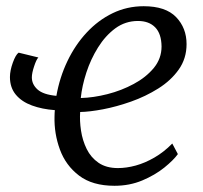

<svg xmlns="http://www.w3.org/2000/svg" viewBox="-20 -588 655 618"><path d="M103.5 -403Q97 -396.5 89.8 -374.5Q82.5 -352.5 82.5 -339Q82.5 -316.5 100.8 -300Q119 -283.5 161.5 -279.5Q172 -339 197 -391.2Q222 -443.5 259 -483.2Q296 -523 342.5 -545.5Q389 -568 442.5 -568Q513 -568 546.8 -533Q580.5 -498 580.5 -446Q580.5 -399.5 555.2 -364Q530 -328.5 489.2 -303Q448.5 -277.5 401.8 -261Q355 -244.5 311.5 -236.2Q268 -228 238 -227.5Q236 -199 240.8 -167.5Q245.5 -136 259 -108.5Q272.5 -81 297.2 -64Q322 -47 359.5 -47Q387 -47 417 -55.2Q447 -63.5 477.2 -81Q507.5 -98.5 534.5 -126L552.5 -92Q538.5 -72.5 508.8 -48.5Q479 -24.5 438 -7.2Q397 10 348.5 10Q277.5 10 234.5 -22.8Q191.5 -55.5 172.8 -106.8Q154 -158 155.5 -213Q155.5 -218.5 155.8 -223.5Q156 -228.5 156.5 -233.5Q115.5 -236.5 82.8 -248.5Q50 -260.5 31 -283.2Q12 -306 12 -340Q12 -360.5 21.2 -386.2Q30.5 -412 40 -418.5ZM424 -520.5Q383.5 -520.5 351.2 -496.8Q319 -473 295.5 -435.2Q272 -397.5 258 -354.5Q244 -311.5 240 -272.5Q280.5 -273.5 325.8 -285Q371 -296.5 410.5 -317.8Q450 -339 475 -369.2Q500 -399.5 500 -438.5Q499.5 -479.5 479.5 -500Q459.5 -520.5 424 -520.5Z"/></svg>

Font: Merriweather Light
Style: Italic
Weight: 300
Italic angle: -7.8°
Designer: Eben Sorkin
Foundry: Eben Sorkin
Version: Version 2.101